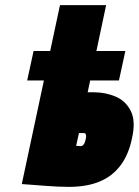

<svg xmlns="http://www.w3.org/2000/svg" viewBox="-20 -720 542 749"><path d="M346 -360H322L394 -700H214L65 -2Q65 -2 78 -1Q91 0 112 1.5Q133 3 157.5 5Q182 7 206 8Q230 9 249 9Q318 9 368 -11.5Q418 -32 450 -74.5Q482 -117 495 -181Q510 -247 490.5 -286.5Q471 -326 431.5 -343Q392 -360 346 -360ZM295 -150Q294 -150 291.5 -150Q289 -150 286.5 -150.5Q284 -151 281.5 -151Q279 -151 277 -151L288 -201H308Q311 -201 312.5 -199.5Q314 -198 315 -195Q316 -192 316 -187.5Q316 -183 314 -176Q312 -166 309 -160.5Q306 -155 302.5 -152.5Q299 -150 295 -150ZM111 -521 86 -406H444L469 -521Z"/></svg>

Font: Advent Pro Black
Style: Italic
Weight: 900
Italic angle: -12°
Version: Version 3.000